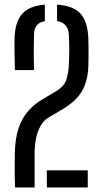

<svg xmlns="http://www.w3.org/2000/svg" viewBox="-20 -827 447 847"><path d="M46.4 0Q45.9 -18.9 45.7 -29.9Q45.4 -41 45.2 -49.6Q44.9 -58.1 44.9 -69.6Q44.8 -81 44.9 -100.2Q44.9 -119.5 45.4 -151.9Q46.9 -217.2 62.3 -262.3Q77.7 -307.5 105.1 -338.1Q132.6 -368.8 169.3 -390.1L226.6 -423.9Q263.4 -446.3 272.4 -475Q281.4 -503.8 283.3 -533.6Q285.2 -566.9 285.5 -603.7Q285.8 -640.5 283.6 -674.8Q282.2 -700.9 269.1 -715.3Q256.1 -729.7 231.8 -734.4V-806.6Q302.7 -801.8 334.4 -767.6Q366 -733.3 369.6 -660.9Q370.1 -648.9 370.3 -631.1Q370.6 -613.3 370.6 -594.1Q370.6 -574.9 370.3 -558Q370.1 -541.2 369.6 -531Q367.2 -483.4 353.4 -449.2Q339.7 -415.1 315 -390.2Q290.4 -365.4 255.7 -344.8L194.6 -308.9Q172.1 -295.5 158.4 -270.7Q144.7 -245.9 138.7 -215.1Q132.7 -184.3 132.7 -151.9V0ZM45.8 -517.9Q45.2 -548.1 44.5 -571.8Q43.8 -595.6 43.8 -616.7Q43.7 -637.9 44.2 -661.3Q47.1 -732.4 78.8 -766.9Q110.5 -801.3 177.8 -806.6V-733.9Q153.1 -729.2 141.9 -714.4Q130.6 -699.6 130.1 -676.8Q129 -641.4 128.9 -600.4Q128.9 -559.3 130.5 -517.9ZM186.7 0V-75.6H367.1V0Z"/></svg>

Font: Big Shoulders Stencil Text SC Thin
Style: Regular
Weight: 100
Designer: Patric King
Foundry: XO Type Co
Version: Version 2.001